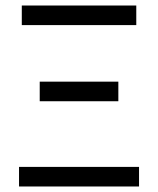

<svg xmlns="http://www.w3.org/2000/svg" viewBox="-20 -676 573 696"><path d="M59 -656V-585H474V-656ZM124 -380V-309H409V-380ZM49 -71V0H484V-71Z"/></svg>

Font: Cambridge Sans
Style: Regular
Weight: 400
Version: Version 2.020;PS 002.020;hotconv 1.0.88;makeotf.lib2.5.64775